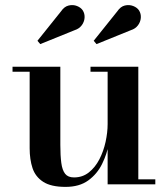

<svg xmlns="http://www.w3.org/2000/svg" viewBox="-20 -721 656 751"><path d="M236.5 10Q179.5 10 149 -9.8Q118.5 -29.5 107.2 -63.5Q96 -97.5 96 -141V-440.5H29V-460H216V-154Q216 -112 219.8 -83.8Q223.5 -55.5 234.8 -41.2Q246 -27 269.5 -27Q303 -27 327.8 -46.8Q352.5 -66.5 368.8 -98Q385 -129.5 393 -166.2Q401 -203 401 -236L414 -238Q414 -203 406.2 -160.8Q398.5 -118.5 379.2 -79.5Q360 -40.5 325.2 -15.2Q290.5 10 236.5 10ZM401 0V-440.5H334V-460H521V-19.5H587.5V0ZM137.5 -548.5 126.5 -561.5 219 -677Q231.5 -695.5 248.8 -699.5Q266 -703.5 281.2 -697.5Q296.5 -691.5 304 -680Q312 -667 310.8 -651Q309.5 -635 299.5 -621.8Q289.5 -608.5 272 -603ZM357.5 -548.5 346.5 -561.5 439 -677Q451.5 -695.5 468.5 -699.5Q485.5 -703.5 501 -697.5Q516.5 -691.5 524 -680Q532 -667 530.8 -651Q529.5 -635 519.5 -621.8Q509.5 -608.5 492 -603Z"/></svg>

Font: Bodoni Moda 11pt SemiBold
Style: Regular
Weight: 600
Designer: Owen Earl
Foundry: indestructible type
Version: Version 2.004